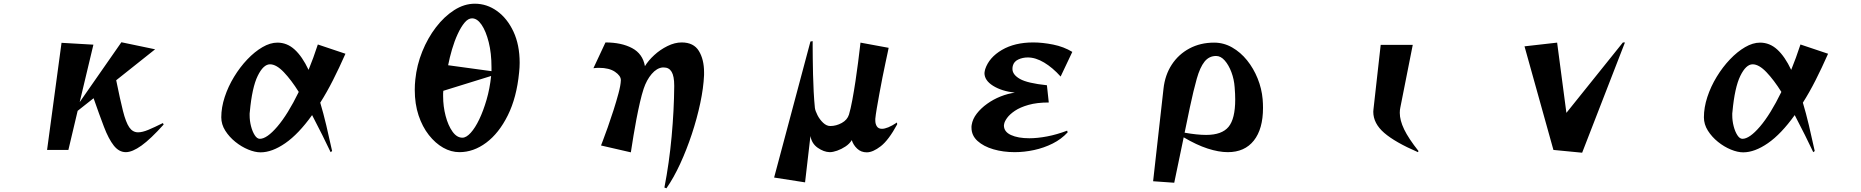

<svg xmlns="http://www.w3.org/2000/svg" viewBox="-20 -809 10040 1036"><path d="M863 -137Q793 -59 743.5 -23.5Q694 12 659 12Q622 12 594 -23.5Q566 -59 541 -124.5Q516 -190 485 -279L399 -211L349 0H234L312 -578L484 -568L410 -258L635 -581L817 -543L607 -376Q628 -272 643.5 -210.5Q659 -149 677.5 -122Q696 -95 725 -95Q748 -95 780.5 -108.5Q813 -122 859 -145Z M1764 12Q1745 -28 1719 -80.5Q1693 -133 1664 -188Q1591 -86 1519.5 -36.5Q1448 13 1386 13Q1356 13 1319.5 -2Q1283 -17 1250 -43.5Q1217 -70 1195.5 -104Q1174 -138 1174 -176Q1174 -229 1192.5 -285.5Q1211 -342 1243 -394.5Q1275 -447 1314.5 -488.5Q1354 -530 1396 -554.5Q1438 -579 1477 -579Q1529 -579 1570 -541.5Q1611 -504 1645 -432Q1658 -464 1670.5 -498Q1683 -532 1695 -569L1844 -519Q1810 -442 1776.5 -376Q1743 -310 1708 -255Q1725 -198 1740.5 -133Q1756 -68 1772 6ZM1592 -313Q1552 -377 1511.5 -419.5Q1471 -462 1437 -462Q1401 -462 1370.5 -399.5Q1340 -337 1328 -206Q1327 -202 1327 -197Q1327 -192 1327 -187Q1327 -157 1334.5 -128Q1342 -99 1354.5 -79.5Q1367 -60 1382 -60Q1420 -60 1476.5 -126Q1533 -192 1592 -313Z M2459 12Q2414 12 2371.5 -12Q2329 -36 2294 -80.5Q2259 -125 2238.5 -186.5Q2218 -248 2218 -324Q2218 -352 2221 -380Q2229 -458 2258.5 -531Q2288 -604 2332.5 -662Q2377 -720 2431 -754.5Q2485 -789 2542 -789Q2607 -789 2662 -749.5Q2717 -710 2750.5 -638.5Q2784 -567 2784 -470Q2784 -445 2781 -418Q2768 -283 2720 -186.5Q2672 -90 2603.5 -39Q2535 12 2459 12ZM2632 -446Q2632 -522 2617 -581.5Q2602 -641 2578.5 -675.5Q2555 -710 2527 -710Q2506 -710 2486.5 -686.5Q2467 -663 2449.5 -625Q2432 -587 2419 -542.5Q2406 -498 2398 -457L2632 -425ZM2372 -319Q2371 -312 2371 -305Q2371 -298 2371 -290Q2371 -235 2384.5 -183.5Q2398 -132 2421.5 -99Q2445 -66 2475 -66Q2496 -66 2520 -92.5Q2544 -119 2566 -165Q2588 -211 2605.5 -271Q2623 -331 2630 -399Z M3565 203Q3591 70 3604 -72.5Q3617 -215 3618 -342V-347Q3618 -398 3604 -421.5Q3590 -445 3562 -445H3555Q3524 -442 3496.5 -410Q3469 -378 3453 -330Q3443 -300 3433 -256.5Q3423 -213 3414 -166Q3405 -119 3398.5 -78.5Q3392 -38 3388 -12.5Q3384 13 3384 13L3223 -24Q3223 -24 3233.5 -51.5Q3244 -79 3259.5 -122.5Q3275 -166 3290.5 -214.5Q3306 -263 3317.5 -306Q3329 -349 3330 -375V-377Q3330 -400 3298.5 -421.5Q3267 -443 3212 -443Q3205 -443 3197.5 -442.5Q3190 -442 3182 -441L3247 -580Q3333 -580 3390.5 -549.5Q3448 -519 3460 -452Q3478 -482 3510 -511.5Q3542 -541 3581.5 -560.5Q3621 -580 3658 -580Q3723 -580 3751 -534Q3779 -488 3779 -419V-404Q3776 -335 3758.5 -252.5Q3741 -170 3713 -85.5Q3685 -1 3650 75Q3615 151 3576 207Z M4821 -138Q4775 -53 4732.5 -20Q4690 13 4657 13Q4626 13 4605 -7Q4584 -27 4576 -53Q4564 -33 4542 -18.5Q4520 -4 4497 4Q4474 12 4458 12H4456Q4425 11 4392.5 -11.5Q4360 -34 4353 -75L4324 175L4157 149L4353 -585L4365 -587V-557Q4365 -533 4365.5 -493.5Q4366 -454 4367 -407.5Q4368 -361 4370.5 -314Q4373 -267 4377 -227Q4379 -211 4391 -187.5Q4403 -164 4421.5 -146.5Q4440 -129 4460 -129Q4492 -129 4522 -145.5Q4552 -162 4561 -191Q4570 -221 4579 -269.5Q4588 -318 4596 -371Q4604 -424 4610 -471.5Q4616 -519 4619.5 -549Q4623 -579 4623 -579L4775 -551Q4775 -551 4770.5 -529Q4766 -507 4758 -470.5Q4750 -434 4741.5 -390.5Q4733 -347 4725 -303.5Q4717 -260 4711 -224.5Q4705 -189 4703 -168V-159Q4703 -140 4711.5 -127Q4720 -114 4739 -114Q4753 -114 4773 -122Q4793 -130 4820 -148Z M5741 -95Q5707 -58 5660 -34.5Q5613 -11 5560 0.5Q5507 12 5455 12Q5393 12 5340 -3.5Q5287 -19 5254.5 -48.5Q5222 -78 5222 -120Q5222 -124 5222 -127.5Q5222 -131 5223 -135Q5228 -167 5250.5 -196Q5273 -225 5306.5 -249Q5340 -273 5379 -288.5Q5418 -304 5456 -309Q5385 -317 5338.5 -346Q5292 -375 5292 -415Q5292 -420 5293.5 -425.5Q5295 -431 5296 -436Q5317 -499 5386 -539.5Q5455 -580 5555 -580Q5605 -580 5662.5 -568.5Q5720 -557 5766 -529L5703 -396Q5660 -444 5614 -471.5Q5568 -499 5526 -499Q5498 -499 5474.5 -488Q5451 -477 5445 -454Q5444 -450 5443.5 -446Q5443 -442 5443 -437Q5443 -406 5483.5 -383Q5524 -360 5629 -349L5639 -256Q5575 -256 5529.5 -243Q5484 -230 5456 -211Q5428 -192 5414 -172.5Q5400 -153 5398 -139Q5398 -137 5397.5 -135.5Q5397 -134 5397 -132Q5397 -98 5435 -80.5Q5473 -63 5534 -63Q5578 -63 5630.5 -73Q5683 -83 5738 -104Z M6202 169 6258 -330Q6266 -404 6302.5 -460Q6339 -516 6398 -547.5Q6457 -579 6531 -579Q6583 -579 6628.5 -553Q6674 -527 6709 -483.5Q6744 -440 6766 -385.5Q6788 -331 6793 -274Q6794 -262 6794.5 -250Q6795 -238 6795 -227Q6795 -113 6745.5 -50.5Q6696 12 6605 12Q6556 12 6496 -7.5Q6436 -27 6367 -68L6316 177ZM6372 -93Q6440 -81 6488 -81Q6573 -81 6609 -124.5Q6645 -168 6645 -272Q6645 -302 6642 -338Q6639 -381 6624.5 -419.5Q6610 -458 6588.5 -482.5Q6567 -507 6542 -507Q6504 -507 6479.5 -476.5Q6455 -446 6437.5 -384Q6420 -322 6400 -228Z M7631 12Q7508 -41 7449 -92Q7390 -143 7390 -206Q7390 -209 7390.5 -212.5Q7391 -216 7391 -219L7430 -567H7603L7536 -229Q7533 -216 7533 -200Q7533 -160 7556.5 -111Q7580 -62 7634 6Z M8362 0 8206 -559 8382 -579 8432 -200 8737 -580H8748L8517 15Z M9764 12Q9745 -28 9719 -80.5Q9693 -133 9664 -188Q9591 -86 9519.5 -36.5Q9448 13 9386 13Q9356 13 9319.5 -2Q9283 -17 9250 -43.5Q9217 -70 9195.5 -104Q9174 -138 9174 -176Q9174 -229 9192.5 -285.5Q9211 -342 9243 -394.5Q9275 -447 9314.5 -488.5Q9354 -530 9396 -554.5Q9438 -579 9477 -579Q9529 -579 9570 -541.5Q9611 -504 9645 -432Q9658 -464 9670.5 -498Q9683 -532 9695 -569L9844 -519Q9810 -442 9776.5 -376Q9743 -310 9708 -255Q9725 -198 9740.5 -133Q9756 -68 9772 6ZM9592 -313Q9552 -377 9511.5 -419.5Q9471 -462 9437 -462Q9401 -462 9370.5 -399.5Q9340 -337 9328 -206Q9327 -202 9327 -197Q9327 -192 9327 -187Q9327 -157 9334.5 -128Q9342 -99 9354.5 -79.5Q9367 -60 9382 -60Q9420 -60 9476.5 -126Q9533 -192 9592 -313Z"/></svg>

Font: Reggae One
Style: Regular
Weight: 400
Designer: Fontworks Inc.
Foundry: Fontworks Inc.
Version: Version 1.100